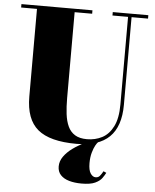

<svg xmlns="http://www.w3.org/2000/svg" viewBox="-63 -803 880 1092"><g transform="rotate(5 377.0 -256.5)"><path d="M739 -750V-730.5H645V-230Q645 -106.5 583 -46Q521 14.5 395 14.5Q243 14.5 174 -43Q105 -100.5 105 -230V-730.5H14.5V-750H420V-730.5H320V-240Q320 -190.5 325 -149.5Q330 -108.5 343.8 -79Q357.5 -49.5 383.8 -33.2Q410 -17 452.5 -17Q499.5 -17 538.5 -37.2Q577.5 -57.5 601.2 -104.2Q625 -151 625 -230V-730.5H536V-750ZM444 237Q403.5 237 372.5 228Q341.5 219 323.8 200Q306 181 306 151Q306 121 325 94.2Q344 67.5 375 45Q406 22.5 442.2 6Q478.5 -10.5 512.5 -19.5L517.5 -5.5Q512.5 -2 503.2 14.2Q494 30.5 486.5 56.8Q479 83 479 117Q479 157.5 491.5 176Q504 194.5 520.5 194.5Q535.5 194.5 544.5 183.8Q553.5 173 562.5 156.5L579 164Q572 178 559.8 195Q547.5 212 521 224.5Q494.5 237 444 237Z"/></g></svg>

Font: Bodoni Moda 11pt Black
Style: Regular
Weight: 900
Designer: Owen Earl
Foundry: indestructible type
Version: Version 2.004